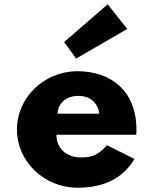

<svg xmlns="http://www.w3.org/2000/svg" viewBox="-20 -860 715 895"><path d="M248 -330C251 -377 285 -413 346 -413C398 -413 435 -384 443 -330ZM615 -232C616 -238 616 -249 616 -256C616 -436 497 -528 341 -528C186 -528 59 -406 59 -256C59 -107 186 15 341 15C455 15 549 -22 607 -119L479 -183C436 -137 411 -126 354 -126C309 -126 243 -153 243 -232ZM279 -664 335 -587 573 -725 482 -840Z"/></svg>

Font: Sztylet
Style: Bd
Weight: 700
Foundry: Cannot Into Space Fonts, PlusOne Fonts
Version: Version 0.12